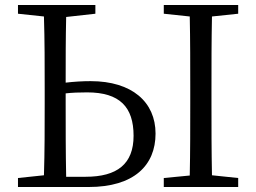

<svg xmlns="http://www.w3.org/2000/svg" viewBox="-20 -749 1025 769"><path d="M245 -41C243 -139 243 -238 243 -337V-375C269 -378 296 -379 329 -379C460 -379 515 -320 515 -205C515 -92 449 -41 323 -41ZM362 -694V-729H52V-694L156 -683C159 -587 159 -489 159 -392V-337C159 -240 159 -142 156 -47L52 -36V0H335C517 0 603 -87 603 -214C603 -340 509 -424 343 -424C311 -424 277 -422 243 -418C243 -507 243 -595 245 -681ZM934 -694V-729H636V-694L740 -683C742 -587 742 -489 742 -392V-337C742 -239 742 -142 740 -46L636 -36V0H934V-36L829 -47C827 -143 827 -241 827 -337V-392C827 -491 827 -588 829 -683Z"/></svg>

Font: Source Han Serif K
Style: Regular
Weight: 400
Designer: Ryoko NISHIZUKA 西塚涼子 (kana & ideographs); Frank Grießhammer (Latin, Greek & Cyrillic); Wenlong ZHANG 张文龙 (bopomofo); San
Foundry: Adobe Systems Incorporated
Version: Version 1.001;PS 1.001;hotconv 16.6.54;makeotf.lib2.5.65590